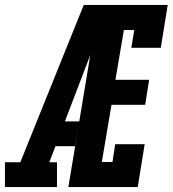

<svg xmlns="http://www.w3.org/2000/svg" viewBox="-62 -755 697 775"><path d="M-42 0V-100H20L276 -735H379Q356 -674 333 -612.5Q310 -551 286 -490L200 -265H258L241 -165H162L137 -100H168V0ZM214 0 336 -735H615L587 -562H468L480 -634H438L404 -433H540L524 -332H388L349 -101H392L403 -173H522L494 0Z"/></svg>

Font: Iosevka Slab Extended
Style: Bold Italic
Weight: 700
Width: 7
Italic angle: -9°
Monospace: yes
Designer: Belleve Invis
Foundry: Belleve Invis
Version: Version 11.1.0; ttfautohint (v1.8.3)